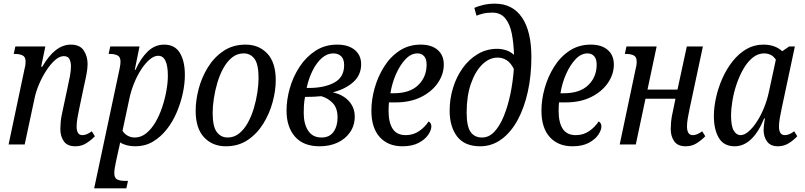

<svg xmlns="http://www.w3.org/2000/svg" viewBox="-20 -790 4404 1050"><path d="M392 10Q348 10 329 -17.5Q310 -45 310 -84Q310 -100 312 -124Q314 -148 323 -187L348 -304Q357 -345 362.5 -374Q368 -403 368 -428Q368 -450 360 -466.5Q352 -483 329 -483Q305 -483 280 -460.5Q255 -438 232.5 -403Q210 -368 193.5 -329Q177 -290 170 -257L115 0H27L115 -417Q118 -428 119 -437.5Q120 -447 120 -453Q120 -479 103.5 -487Q87 -495 63 -495H55L64 -536H228L205 -425H211Q281 -546 367 -546Q417 -546 438 -514Q459 -482 459 -440Q459 -417 453.5 -387Q448 -357 440 -323L413 -194Q407 -167 403 -142Q399 -117 399 -98Q399 -76 406.5 -63.5Q414 -51 431 -51Q454 -51 482 -72L499 -45Q479 -24 452.5 -7Q426 10 392 10Z M495 240 634 -414Q637 -427 638 -437Q639 -447 639 -453Q639 -479 622.5 -487Q606 -495 582 -495H574L583 -536H743L717 -408H721Q749 -471 788 -508.5Q827 -546 878 -546Q936 -546 963.5 -501Q991 -456 991 -380Q991 -332 979.5 -279Q968 -226 946 -174.5Q924 -123 891 -81.5Q858 -40 815.5 -15Q773 10 721 10Q670 10 637 -11Q635 -2 632.5 11.5Q630 25 627 35L614 95Q611 110 608 127Q605 144 605 156Q605 184 621 191.5Q637 199 660 199H680L671 240ZM717 -38Q751 -38 779.5 -61Q808 -84 830 -121.5Q852 -159 867 -204Q882 -249 890 -294Q898 -339 898 -376Q898 -429 885 -457Q872 -485 845 -485Q823 -485 799 -465Q775 -445 753 -411.5Q731 -378 714 -336.5Q697 -295 688 -253L650 -75Q659 -59 677 -48.5Q695 -38 717 -38Z M1215 10Q1142 10 1096 -39Q1050 -88 1050 -185Q1050 -241 1066.5 -304Q1083 -367 1117 -422Q1151 -477 1202.5 -511.5Q1254 -546 1323 -546Q1396 -546 1442 -497Q1488 -448 1488 -351Q1488 -295 1471 -232Q1454 -169 1420 -114Q1386 -59 1335 -24.5Q1284 10 1215 10ZM1225 -38Q1260 -38 1287.5 -60Q1315 -82 1335 -118Q1355 -154 1368 -197.5Q1381 -241 1387.5 -284.5Q1394 -328 1394 -363Q1394 -438 1372 -468Q1350 -498 1313 -498Q1277 -498 1249.5 -476Q1222 -454 1202 -418Q1182 -382 1169 -338.5Q1156 -295 1149.5 -251.5Q1143 -208 1143 -173Q1143 -98 1165.5 -68Q1188 -38 1225 -38Z M1728 10Q1639 10 1593 -43Q1547 -96 1547 -185Q1547 -245 1565 -308Q1583 -371 1618.5 -425Q1654 -479 1705.5 -512.5Q1757 -546 1824 -546Q1885 -546 1920 -517Q1955 -488 1955 -439Q1955 -380 1912.5 -341.5Q1870 -303 1800 -285Q1857 -272 1888.5 -236.5Q1920 -201 1920 -153Q1920 -104 1894.5 -67Q1869 -30 1826 -10Q1783 10 1728 10ZM1803 -498Q1769 -498 1740 -472.5Q1711 -447 1689.5 -404Q1668 -361 1657 -309H1670Q1753 -309 1807.5 -338Q1862 -367 1862 -434Q1862 -467 1845.5 -482.5Q1829 -498 1803 -498ZM1738 -38Q1782 -38 1804 -69Q1826 -100 1826 -148Q1826 -198 1800.5 -225.5Q1775 -253 1737 -264Q1718 -262 1696 -261Q1674 -260 1648 -260Q1643 -232 1642 -211Q1641 -190 1641 -172Q1641 -112 1665.5 -75Q1690 -38 1738 -38Z M2181 10Q2102 10 2056.5 -40.5Q2011 -91 2011 -185Q2011 -244 2028.5 -307Q2046 -370 2080 -424.5Q2114 -479 2164.5 -512.5Q2215 -546 2281 -546Q2340 -546 2373.5 -517Q2407 -488 2407 -437Q2407 -384 2374.5 -336.5Q2342 -289 2283 -259.5Q2224 -230 2144 -230H2107Q2106 -218 2105.5 -206Q2105 -194 2105 -183Q2105 -120 2127.5 -85.5Q2150 -51 2199 -51Q2240 -51 2272 -73Q2304 -95 2324 -126Q2339 -117 2339 -99Q2339 -78 2321.5 -52.5Q2304 -27 2269 -8.5Q2234 10 2181 10ZM2115 -280H2133Q2221 -280 2267 -324.5Q2313 -369 2313 -437Q2313 -467 2299.5 -482.5Q2286 -498 2263 -498Q2228 -498 2198 -466.5Q2168 -435 2146 -385.5Q2124 -336 2115 -280Z M2606 10Q2521 10 2480 -43.5Q2439 -97 2439 -185Q2439 -249 2457.5 -309.5Q2476 -370 2510.5 -418Q2545 -466 2593 -494.5Q2641 -523 2699 -523Q2723 -523 2747 -515.5Q2771 -508 2791 -490Q2789 -556 2778.5 -608Q2768 -660 2742.5 -690.5Q2717 -721 2672 -721Q2643 -721 2621 -715.5Q2599 -710 2586 -704L2574 -747Q2591 -755 2621 -762.5Q2651 -770 2686 -770Q2783 -770 2834.5 -694.5Q2886 -619 2886 -478Q2886 -377 2866.5 -288.5Q2847 -200 2810.5 -133Q2774 -66 2722 -28Q2670 10 2606 10ZM2616 -38Q2654 -38 2683.5 -69.5Q2713 -101 2735 -154.5Q2757 -208 2771 -275Q2785 -342 2790 -413Q2773 -447 2750.5 -461Q2728 -475 2701 -475Q2656 -475 2617.5 -437.5Q2579 -400 2555.5 -332.5Q2532 -265 2532 -175Q2532 -99 2553.5 -68.5Q2575 -38 2616 -38Z M3111 10Q3032 10 2986.5 -40.5Q2941 -91 2941 -185Q2941 -244 2958.5 -307Q2976 -370 3010 -424.5Q3044 -479 3094.5 -512.5Q3145 -546 3211 -546Q3270 -546 3303.5 -517Q3337 -488 3337 -437Q3337 -384 3304.5 -336.5Q3272 -289 3213 -259.5Q3154 -230 3074 -230H3037Q3036 -218 3035.5 -206Q3035 -194 3035 -183Q3035 -120 3057.5 -85.5Q3080 -51 3129 -51Q3170 -51 3202 -73Q3234 -95 3254 -126Q3269 -117 3269 -99Q3269 -78 3251.5 -52.5Q3234 -27 3199 -8.5Q3164 10 3111 10ZM3045 -280H3063Q3151 -280 3197 -324.5Q3243 -369 3243 -437Q3243 -467 3229.5 -482.5Q3216 -498 3193 -498Q3158 -498 3128 -466.5Q3098 -435 3076 -385.5Q3054 -336 3045 -280Z M3730 10Q3686 10 3667 -17.5Q3648 -45 3648 -84Q3648 -100 3650 -124Q3652 -148 3661 -187L3674 -250H3510L3457 0H3369L3457 -417Q3460 -428 3461 -437.5Q3462 -447 3462 -453Q3462 -479 3445.5 -487Q3429 -495 3404 -495H3397L3406 -536H3571L3521 -300H3685L3736 -536H3824L3751 -194Q3745 -167 3741 -142Q3737 -117 3737 -98Q3737 -76 3744.5 -63.5Q3752 -51 3769 -51Q3792 -51 3820 -72L3837 -45Q3817 -24 3790.5 -7Q3764 10 3730 10Z M3998 10Q3938 10 3911 -36Q3884 -82 3884 -155Q3884 -203 3896 -257Q3908 -311 3931 -362.5Q3954 -414 3987 -455.5Q4020 -497 4062 -521.5Q4104 -546 4155 -546Q4218 -546 4258 -510L4296 -536H4327L4255 -198Q4249 -171 4244.5 -144Q4240 -117 4240 -98Q4240 -51 4272 -51Q4296 -51 4323 -72L4340 -45Q4321 -24 4294 -7Q4267 10 4234 10Q4194 10 4175 -16Q4156 -42 4156 -79Q4156 -90 4157.5 -104Q4159 -118 4163 -143H4159Q4129 -68 4088 -29Q4047 10 3998 10ZM4030 -51Q4051 -51 4074.5 -71.5Q4098 -92 4120 -126Q4142 -160 4159 -202.5Q4176 -245 4185 -288L4223 -464Q4209 -484 4192.5 -491Q4176 -498 4159 -498Q4125 -498 4096.5 -475Q4068 -452 4046 -414Q4024 -376 4008.5 -330.5Q3993 -285 3985.5 -239.5Q3978 -194 3978 -157Q3978 -101 3992.5 -76Q4007 -51 4030 -51Z"/></svg>

Font: Noto Serif Condensed
Style: Italic
Weight: 400
Width: 3
Italic angle: -12°
Designer: Monotype Design Team
Foundry: Monotype Imaging Inc.
Version: Version 2.014; ttfautohint (v1.8.4.7-5d5b)